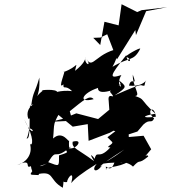

<svg xmlns="http://www.w3.org/2000/svg" viewBox="-20 -843 811 908"><path d="M310 -317C376 -370 404 -396 423 -374C345 -354 369 -403 443 -427C447 -435 427 -390 512 -417C530 -419 556 -460 549 -438C444 -437 528 -442 500 -409C540 -360 486 -417 494 -366L497 -324L444 -280L341 -307L274 -280L220 -267L322 -272ZM509 -173C523 -162 470 -146 502 -146C440 -78 439 -148 424 -77C458 -66 381 -151 425 -81C350 -137 317 -142 324 -173C383 -189 333 -125 300 -145C275 -120 330 -130 259 -108C259 -52 262 -56 208 -76C254 -151 230 -76 315 -150C267 -78 315 -90 306 -142C314 -105 303 -149 307 -179C307 -163 278 -231 231 -188C239 -264 225 -251 279 -337L251 -304L324 -244L395 -256L399 -177L499 -215L517 -225L581 -205L630 -221L658 -254C690 -284 695 -255 709 -283C666 -319 710 -352 717 -291C647 -282 652 -296 715 -305C636 -378 669 -371 619 -389C648 -391 606 -435 608 -490C632 -425 601 -486 590 -438C687 -429 676 -503 663 -438C637 -435 675 -460 522 -392C586 -433 578 -434 540 -465C575 -411 521 -433 554 -488C494 -469 497 -482 577 -582C584 -533 613 -561 577 -574C562 -574 647 -623 643 -612C611 -550 593 -576 512 -527C543 -582 521 -580 564 -616C434 -602 419 -508 389 -565C417 -522 375 -540 384 -573C384 -563 379 -543 335 -508C345 -561 352 -527 280 -502C298 -522 247 -413 280 -444C279 -415 286 -446 321 -412C266 -419 221 -400 251 -405C254 -426 156 -416 182 -414C127 -371 172 -367 166 -476C144 -397 137 -414 128 -346C164 -361 93 -339 114 -281C192 -307 152 -264 122 -347C117 -285 127 -177 105 -189C102 -202 105 -160 119 -236C150 -230 132 -193 95 -278C146 -186 133 -150 122 -162C136 -111 101 -73 61 -62C144 -101 86 -34 134 -61C117 -92 129 -6 153 -19C142 -62 158 -49 216 -76C197 -71 146 -31 177 -87C114 -8 108 -18 162 -15C191 -64 122 -69 147 -17C242 -40 206 5 277 45C291 -38 251 24 297 18C298 -2 334 -45 317 23C332 3 363 -22 437 -68C411 -38 433 -20 464 -62C447 -48 437 -53 568 -136C444 -42 429 -72 521 -74C499 -11 472 -83 483 -41C464 -52 548 -51 585 -78C509 -69 573 -90 609 -55C649 -98 628 -59 681 -103C677 -122 646 -78 695 -137L659 -201L589 -195L587 -269L488 -194ZM421 -664 468 -666 448 -662 487 -681 533 -562 620 -701 623 -677 671 -790 771 -809 650 -795 629 -786 555 -823 541 -723 474 -740 454 -630Z"/></svg>

Font: Hussar Lance
Style: Italic
Weight: 700
Foundry: Cannot Into Space Fonts, PlusOne Fonts
Version: Version 2.27